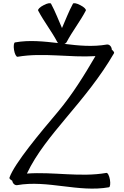

<svg xmlns="http://www.w3.org/2000/svg" viewBox="-20 -1104 760 1177"><path d="M85 31C272 -2 461 77 648 44C655 43 658 22 654 -2C650 -27 640 -46 632 -44C471 -16 307 -52 145 -40C203 -163 295 -273 384 -380C490 -506 596 -634 679 -778C682 -782 676 -791 665 -800C665 -802 665 -803 665 -804C662 -822 648 -833 635 -831C549 -816 462 -824 375 -835C381 -837 385 -840 388 -845C423 -912 471 -972 506 -1039C510 -1046 495 -1061 473 -1072C451 -1084 431 -1088 427 -1081C401 -1033 382 -982 360 -932C338 -982 319 -1033 293 -1081C289 -1088 269 -1084 247 -1072C225 -1061 210 -1046 214 -1039C249 -972 297 -912 332 -845C333 -843 335 -841 337 -840C248 -850 160 -860 72 -844C65 -843 62 -822 66 -798C70 -773 80 -754 88 -756C245 -783 406 -750 565 -760C496 -642 424 -525 336 -420C227 -291 69 -103 38 -15C36 -10 43 -3 55 4C58 22 72 33 85 31Z"/></svg>

Font: Nupuram
Style: Regular
Weight: 400
Designer: Santhosh Thottingal (santhosh.thottingal@gmail.com)
Foundry: SMC
Version: Version 1.000